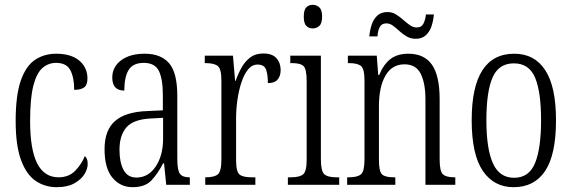

<svg xmlns="http://www.w3.org/2000/svg" viewBox="-20 -767 2372 797"><path d="M216 10Q166 10 127.5 -16.5Q89 -43 67 -103.5Q45 -164 45 -264Q45 -372 66.5 -433Q88 -494 126 -519Q164 -544 213 -544Q275 -544 309 -515.5Q343 -487 343 -441Q343 -414 329 -404Q315 -394 288 -394Q288 -445 272 -475.5Q256 -506 213 -506Q181 -506 156.5 -485Q132 -464 118.5 -411.5Q105 -359 105 -265Q105 -146 134.5 -88.5Q164 -31 223 -31Q266 -31 292.5 -58.5Q319 -86 332 -119Q338 -114 341 -106.5Q344 -99 344 -86Q344 -66 330.5 -44Q317 -22 288.5 -6Q260 10 216 10Z M530 10Q480 10 447 -29Q414 -68 414 -148Q414 -227 458 -265Q502 -303 592 -306L656 -309V-372Q656 -439 639.5 -472.5Q623 -506 577 -506Q532 -506 514 -476.5Q496 -447 496 -391Q446 -391 446 -445Q446 -489 482.5 -516.5Q519 -544 581 -544Q648 -544 682 -504.5Q716 -465 716 -369V-108Q716 -60 727 -45.5Q738 -31 765 -31H768V0H670L661 -89H657Q635 -46 608.5 -18Q582 10 530 10ZM546 -30Q596 -30 626.5 -76Q657 -122 657 -191V-278L603 -275Q533 -271 504.5 -238Q476 -205 476 -145Q476 -93 493 -61.5Q510 -30 546 -30Z M832 0V-31H834Q869 -31 884 -43Q899 -55 899 -105V-433Q899 -481 884 -493Q869 -505 833 -505H830V-536H947L956 -431H958Q968 -460 982.5 -486Q997 -512 1018.5 -528.5Q1040 -545 1073 -545Q1110 -545 1127.5 -525.5Q1145 -506 1145 -476Q1145 -452 1132.5 -437Q1120 -422 1092 -422Q1092 -457 1084.5 -478Q1077 -499 1049 -499Q1026 -499 1009.5 -478.5Q993 -458 982 -424.5Q971 -391 965.5 -352Q960 -313 960 -275V-103Q960 -54 974.5 -42.5Q989 -31 1024 -31H1040V0Z M1278 -649Q1262 -649 1251.5 -659.5Q1241 -670 1241 -698Q1241 -726 1251.5 -736.5Q1262 -747 1278 -747Q1294 -747 1305.5 -736.5Q1317 -726 1317 -698Q1317 -670 1305.5 -659.5Q1294 -649 1278 -649ZM1175 0V-31H1188Q1224 -31 1238.5 -43.5Q1253 -56 1253 -104V-430Q1253 -479 1240.5 -492Q1228 -505 1193 -505H1185V-536H1312V-106Q1312 -57 1326 -44Q1340 -31 1377 -31H1388V0Z M1421 0V-31H1428Q1464 -31 1478.5 -43.5Q1493 -56 1493 -105V-433Q1493 -481 1478.5 -493Q1464 -505 1429 -505H1424V-536H1544L1550 -456H1554Q1573 -501 1601.5 -522.5Q1630 -544 1675 -544Q1741 -544 1773 -498.5Q1805 -453 1805 -355V-105Q1805 -56 1818.5 -43.5Q1832 -31 1866 -31H1870V0H1746V-355Q1746 -421 1726.5 -460.5Q1707 -500 1659 -500Q1607 -500 1580 -453Q1553 -406 1553 -326V-103Q1553 -54 1566.5 -42.5Q1580 -31 1615 -31H1621V0ZM1706 -606Q1685 -606 1668.5 -615.5Q1652 -625 1638 -638Q1624 -651 1611 -660.5Q1598 -670 1584 -670Q1564 -670 1556 -654Q1548 -638 1547 -616H1513Q1515 -640 1522.5 -663.5Q1530 -687 1546 -702Q1562 -717 1589 -717Q1608 -717 1624 -707Q1640 -697 1654 -684.5Q1668 -672 1681.5 -662.5Q1695 -653 1710 -653Q1730 -653 1738 -669.5Q1746 -686 1748 -707H1781Q1779 -682 1771.5 -659Q1764 -636 1748 -621Q1732 -606 1706 -606Z M2112 10Q2030 10 1984 -58Q1938 -126 1938 -268Q1938 -544 2115 -544Q2199 -544 2243.5 -475.5Q2288 -407 2288 -268Q2288 -125 2243 -57.5Q2198 10 2112 10ZM2114 -29Q2176 -29 2201 -90Q2226 -151 2226 -268Q2226 -386 2201 -445Q2176 -504 2113 -504Q2050 -504 2024.5 -445Q1999 -386 1999 -268Q1999 -150 2026 -89.5Q2053 -29 2114 -29Z"/></svg>

Font: Noto Serif ExtraCondensed Light
Style: Regular
Weight: 300
Width: 2
Designer: Monotype Design Team
Foundry: Monotype Imaging Inc.
Version: Version 2.014; ttfautohint (v1.8.4.7-5d5b)